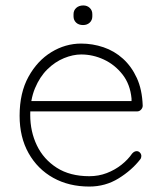

<svg xmlns="http://www.w3.org/2000/svg" viewBox="-20 -675 596 705"><path d="M308 10Q233 10 175.5 -22Q118 -54 85 -112.5Q52 -171 52 -250Q52 -334 84.5 -393Q117 -452 168.5 -483.5Q220 -515 278 -515Q320 -515 360 -501.5Q400 -488 431.5 -459.5Q463 -431 482.5 -388.5Q502 -346 504 -287Q504 -279 498 -272.5Q492 -266 484 -266H76L70 -304H473L463 -295V-313Q458 -366 429.5 -402Q401 -438 361 -456.5Q321 -475 278 -475Q248 -475 215 -461.5Q182 -448 154 -420.5Q126 -393 108.5 -351Q91 -309 91 -253Q91 -192 115.5 -141Q140 -90 188.5 -59Q237 -28 308 -28Q342 -28 372 -39.5Q402 -51 426 -70Q450 -89 465 -111Q473 -120 482 -120Q489 -120 494 -114.5Q499 -109 499 -102Q499 -95 495 -90Q464 -50 415.5 -20Q367 10 308 10ZM285 -583Q269 -583 259.5 -592Q250 -601 250 -615V-623Q250 -637 260 -646Q270 -655 286 -655Q300 -655 309.5 -646Q319 -637 319 -623V-615Q319 -601 309.5 -592Q300 -583 285 -583Z"/></svg>

Font: Quicksand Light Light
Style: Regular
Weight: 300
Version: Version 3.006